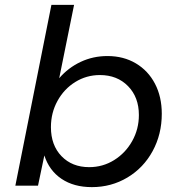

<svg xmlns="http://www.w3.org/2000/svg" viewBox="-20 -762 724 788"><path d="M644 -295Q644 -211 606.5 -142Q569 -73 503 -33.5Q437 6 357 6Q283 6 232.5 -28Q182 -62 162 -124L136 0H43L191 -742H284L223 -441Q260 -484 311 -508Q362 -532 421 -532Q487 -532 537.5 -502Q588 -472 616 -418.5Q644 -365 644 -295ZM189 -240Q189 -166 232.5 -121Q276 -76 346 -76Q402 -76 448.5 -105Q495 -134 522.5 -183Q550 -232 550 -290Q550 -363 505.5 -408.5Q461 -454 390 -454Q335 -454 289 -425.5Q243 -397 216 -348Q189 -299 189 -240Z"/></svg>

Font: TypoPRO Montserrat Alternates
Style: Italic
Weight: 400
Italic angle: -11.3°
Designer: Julieta Ulanovsky
Foundry: Julieta Ulanovsky
Version: Version 6.001